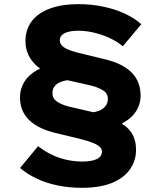

<svg xmlns="http://www.w3.org/2000/svg" viewBox="-20 -736 781 917"><path d="M468.3 -123.3 408.1 -197.8Q436.1 -200.1 454.9 -207.9Q473.8 -215.8 484.5 -230.1Q495.2 -244.5 495.2 -263Q495.2 -289.9 472.9 -303.8Q450.6 -317.8 417.8 -326.8L300 -353.4Q255.9 -364.5 219.5 -380.9Q183.1 -397.3 156.7 -420.2Q130.3 -443.1 115.9 -473.4Q101.5 -503.7 101.5 -541.7Q101.5 -575.9 115.5 -607.6Q129.4 -639.4 160.5 -663.9Q191.7 -688.3 239.8 -702.2Q287.9 -716.2 356.2 -716.2Q416.1 -716.2 472.7 -704.4Q529.2 -692.7 575.9 -671Q622.5 -649.3 654.7 -620.4L566.8 -515.3Q532.8 -542.3 494.8 -558.4Q456.8 -574.5 420.8 -581.9Q384.9 -589.3 354.4 -589.3Q313.3 -589.3 289.5 -578Q265.7 -566.7 265.7 -543.1Q265.7 -531 273.9 -520.7Q282.2 -510.3 301 -501.3Q319.8 -492.4 351.6 -484.4L489.6 -450.8Q572.1 -429.3 612.1 -386.1Q652 -342.9 651.6 -277Q651.1 -239.2 631 -206.2Q610.9 -173.2 570.3 -150.9Q529.7 -128.6 468.3 -123.3ZM369.6 161Q309.8 161 254.3 149.5Q198.8 137.9 153.5 116.1Q108.2 94.3 75.9 66.3L161.5 -37.6Q215.2 2.8 267.7 19.2Q320.2 35.6 372.3 35.6Q416.8 35.6 441.8 23.9Q466.8 12.1 466.8 -11.9Q466.8 -25.1 456.1 -35Q445.3 -45 422.7 -54Q400.1 -63.1 363.4 -72.4L238.5 -102.5Q156.1 -124 115.7 -166.1Q75.4 -208.3 75.4 -270.7Q75.4 -311.8 96.3 -345.5Q117.2 -379.2 158.3 -401.8Q199.4 -424.4 260.9 -429.3L321.1 -354.8Q291.7 -352.9 271.7 -345.4Q251.7 -337.8 241.2 -324.5Q230.6 -311.1 230.6 -291.1Q230.6 -265.3 252.1 -250.8Q273.6 -236.3 305.4 -227.9L427.7 -199.5Q497.8 -180.4 542.5 -157.3Q587.2 -134.1 608.5 -100.9Q629.8 -67.7 629.8 -19.9Q629.8 29.4 602.2 70.6Q574.5 111.9 517.4 136.5Q460.2 161 369.6 161Z"/></svg>

Font: Lexend Giga
Style: Regular
Weight: 400
Designer: Bonnie Shaver-Troup, Thomas Jockin
Foundry: Lexend
Version: Version 1.007